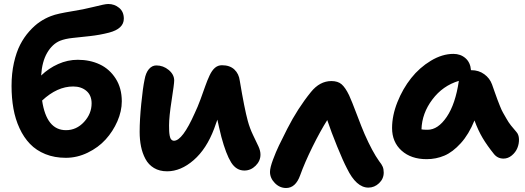

<svg xmlns="http://www.w3.org/2000/svg" viewBox="-20 -857 2643 966"><path d="M311 -63Q254.4 -63 208.5 -81.5Q162.6 -100.1 131.1 -132.8Q99.6 -165.5 78.4 -211.4Q57.1 -257.3 47.6 -310.5Q38.1 -363.8 38.1 -424.8Q38.1 -487.3 50 -540.8Q62 -594.2 81.3 -631.8Q100.6 -669.4 127.2 -699.2Q153.8 -729 180.2 -746.8Q206.5 -764.6 235.8 -775.9Q254.4 -783.2 280.3 -788.8Q306.2 -794.4 343 -800.5Q379.9 -806.6 397 -810.1Q420.4 -814.9 449.7 -822Q479 -829.1 496.6 -833Q514.2 -836.9 524.9 -836.9Q555.7 -836.9 579.3 -817.6Q603 -798.3 603 -763.2Q603 -712.4 528.8 -692.9Q481.4 -680.7 431.6 -675.3Q381.8 -669.9 345 -666Q308.1 -662.1 282.2 -651.9Q243.2 -635.7 217.3 -591.3Q191.4 -546.9 187 -477.1Q225.1 -513.7 272.7 -534.9Q320.3 -556.2 371.1 -556.2Q432.6 -556.2 481.9 -533Q531.2 -509.8 562 -461.7Q592.8 -413.6 592.8 -347.2Q592.8 -297.9 570.6 -246.8Q548.3 -195.8 511.5 -155.3Q474.6 -114.7 421.4 -88.9Q368.2 -63 311 -63ZM348.1 -421.9Q267.6 -421.9 191.9 -351.1Q213.9 -202.1 312 -202.1Q364.7 -202.1 402.8 -243.4Q440.9 -284.7 440.9 -336.9Q440.9 -377.4 414.8 -399.7Q388.7 -421.9 348.1 -421.9Z M820.8 4.9Q782.7 4.9 754.9 -11.7Q727.1 -28.3 711.7 -57.4Q696.3 -86.4 689.5 -120.1Q682.6 -153.8 682.6 -193.8Q682.6 -253.9 690.7 -335Q698.7 -416 707.5 -457Q713.4 -490.7 729.2 -509.3Q745.1 -527.8 766.6 -527.8Q801.3 -527.8 828.9 -504.9Q856.4 -481.9 856.4 -452.1Q856.4 -435.1 843.5 -352.5Q830.6 -270 830.6 -226.1Q830.6 -209 831.1 -198.2Q831.5 -187.5 833.7 -174.6Q835.9 -161.6 841.6 -155.3Q847.2 -148.9 855.5 -148.9Q897.9 -148.9 959.5 -287.1Q974.1 -317.4 988.8 -357.2Q1003.4 -397 1012.9 -424.3Q1022.5 -451.7 1034.4 -477.3Q1046.4 -502.9 1061.5 -515.9Q1076.7 -528.8 1096.7 -528.8Q1136.2 -528.8 1159.2 -507.3Q1182.1 -485.8 1186.5 -450.2Q1210 -309.6 1226.6 -249Q1236.8 -211.4 1253.4 -177Q1270 -142.6 1280.3 -120.6Q1290.5 -98.6 1290.5 -79.1Q1290.5 -47.4 1266.1 -23.2Q1241.7 1 1209.5 1Q1168.5 1 1142.8 -40Q1117.2 -81.1 1093.8 -168Q1080.1 -223.6 1073.7 -254.9Q1072.3 -250.5 1066.4 -234.9Q1060.5 -219.2 1057.6 -210Q1019 -107.4 954.3 -51.3Q889.6 4.9 820.8 4.9Z M1419.4 88.9Q1387.2 88.9 1362.8 64Q1338.4 39.1 1338.4 7.8Q1338.4 -13.2 1353.5 -53.7Q1368.7 -94.2 1383.3 -124.5Q1397.9 -154.8 1425.3 -209Q1477.5 -311.5 1544.4 -394Q1588.9 -449.2 1647.5 -449.2Q1679.7 -449.2 1698.5 -433.1Q1717.3 -417 1736.3 -377.9Q1749 -350.6 1774.9 -282Q1800.8 -213.4 1814.5 -182.1Q1853.5 -93.8 1887.7 -45.9Q1900.4 -30.3 1905.5 -18.1Q1910.6 -5.9 1910.6 11.2Q1910.6 42.5 1887.2 64.7Q1863.8 86.9 1833.5 86.9Q1772.5 86.9 1725.6 -9.8Q1706.5 -45.9 1676.3 -120.1Q1646 -194.3 1626.5 -252.9Q1591.8 -198.2 1552.2 -118.2Q1512.7 -38.1 1490.2 24.9Q1467.3 88.9 1419.4 88.9Z M2126.5 -56.2Q2048.3 -56.2 2000.5 -99.1Q1952.6 -142.1 1952.6 -212.9Q1952.6 -275.9 1979.5 -343.3Q2006.3 -410.6 2048.6 -463.9Q2090.8 -517.1 2147.9 -551.5Q2205.1 -585.9 2261.2 -585.9Q2297.4 -585.9 2322 -564.2Q2346.7 -542.5 2349.6 -503.9H2351.6Q2388.7 -503.9 2416.5 -483.6Q2444.3 -463.4 2455.6 -432.1Q2458.5 -423.8 2469 -394Q2479.5 -364.3 2482.7 -356Q2485.8 -347.7 2495.1 -324.2Q2504.4 -300.8 2511 -289.8Q2517.6 -278.8 2528.1 -260Q2538.6 -241.2 2550.8 -225.8Q2563 -210.4 2577.6 -193.8Q2590.3 -180.2 2591.1 -157Q2591.8 -133.8 2583 -112.3Q2574.2 -90.8 2555.2 -75Q2536.1 -59.1 2513.2 -59.1Q2483.9 -59.1 2465.3 -82Q2430.7 -125 2408.2 -162.8Q2385.7 -200.7 2367.2 -251Q2338.9 -181.2 2298.3 -136.5Q2257.8 -91.8 2215.8 -74Q2173.8 -56.2 2126.5 -56.2ZM2131.3 -204.1Q2183.6 -204.1 2227.5 -268.8Q2271.5 -333.5 2288.6 -450.2Q2207.5 -425.8 2155.3 -356.4Q2103 -287.1 2100.6 -206.1Q2109.4 -204.1 2131.3 -204.1Z"/></svg>

Font: Shantell Sans Bouncy
Style: Bold
Weight: 700
Designer: Stephen Nixon, Anya Danilova, Shantell Martin
Foundry: Arrow Type
Version: Version 1.006;[9816181b4]